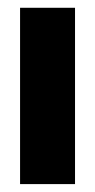

<svg xmlns="http://www.w3.org/2000/svg" viewBox="-20 -466 241 486"><path d="M30.8 0H169.9V-446.3H30.8Z"/></svg>

Font: Roboto Flex Super Cond Bold
Style: Regular
Weight: 700
Width: 3
Designer: Berlow after Robertson
Foundry: Google
Version: Version 3.000